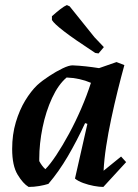

<svg xmlns="http://www.w3.org/2000/svg" viewBox="-20 -726 544 758"><path d="M93 12Q71 -1 49.5 -36.5Q28 -72 28 -138Q28 -195 42.5 -243.5Q57 -292 79.5 -329Q102 -366 127 -390Q147 -408 174.5 -426Q202 -444 227 -456Q252 -468 266 -468Q292 -467 319 -464Q346 -461 371 -457L440 -481L471 -469Q458 -422 444.5 -367.5Q431 -313 419 -256.5Q407 -200 399 -147.5Q391 -95 389 -52L458 -108L478 -86L388 12Q372 12 350.5 8Q329 4 308.5 -3.5Q288 -11 276 -21L325 -237L316 -240Q283 -169 247.5 -108.5Q212 -48 171 0Q155 5 134.5 8.5Q114 12 93 12ZM159 -58Q178 -77 202.5 -114Q227 -151 252.5 -198Q278 -245 300.5 -297Q323 -349 339 -399Q295 -418 243 -420Q210 -392 185.5 -339Q161 -286 148 -222.5Q135 -159 135 -99V-90Q145 -71 159 -58ZM369 -515 356 -517Q272 -572 232.5 -602.5Q193 -633 185 -647V-662Q203 -678 218.5 -690Q234 -702 244 -706L255 -701L353 -579L390 -540Z"/></svg>

Font: Labrada SemiBold
Style: Italic
Weight: 600
Italic angle: -7°
Designer: Mercedes Jáuregui
Foundry: Omnibus-Type Team
Version: Version 1.000; ttfautohint (v1.8.4.7-5d5b)